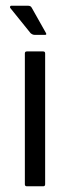

<svg xmlns="http://www.w3.org/2000/svg" viewBox="-20 -652 244 672"><path d="M138 -7Q138 0 131 0H74Q67 0 67 -7V-465Q67 -472 74 -472H131Q138 -472 138 -465ZM101 -530Q94 -530 87 -536L16 -624Q14 -627 15.5 -629.5Q17 -632 19 -632H77Q82 -632 85.5 -630.5Q89 -629 91 -625L140 -538Q145 -530 138 -530Z"/></svg>

Font: Glory Thin
Style: Regular
Weight: 400
Version: Version 1.011